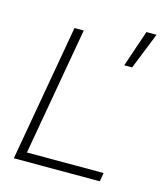

<svg xmlns="http://www.w3.org/2000/svg" viewBox="-114 -853 813 941"><g transform="rotate(15 293.0 -383.0)"><path d="M44.4 0 166.5 -693.4H213.4L99.1 -43.9H488.3L480.5 0ZM449.2 -580.1 512.2 -765.6H563.5L489.3 -580.1Z"/></g></svg>

Font: CaskaydiaCove NF ExtraLight
Style: Italic
Weight: 200
Italic angle: -10°
Designer: Aaron Bell
Foundry: Saja Typeworks
Version: Version 2111.001; VTT 6.35;Nerd Fonts 3.2.1